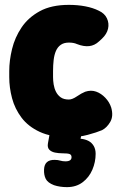

<svg xmlns="http://www.w3.org/2000/svg" viewBox="-20 -542 486 789"><path d="M263 22Q191 22 143.5 0Q96 -22 68.5 -58.5Q41 -95 29.5 -138.5Q18 -182 18 -225V-250Q18 -293 29.5 -340.5Q41 -388 68.5 -429Q96 -470 143.5 -496Q191 -522 263 -522Q299 -522 330.5 -516Q362 -510 386 -498Q410 -487 419.5 -466.5Q429 -446 424 -424Q419 -402 399 -383L387 -372Q369 -355 346.5 -352.5Q324 -350 296 -361Q283 -367 263 -367Q243 -367 230 -358Q217 -349 210 -333Q203 -317 200.5 -295.5Q198 -274 198 -250V-225Q198 -211 200.5 -195Q203 -179 210 -165Q217 -151 229.5 -142Q242 -133 263 -133Q277 -133 296 -146Q315 -159 330 -165Q354 -173 375 -165.5Q396 -158 413 -140Q430 -122 437 -100Q447 -65 433 -41Q419 -17 399 -7Q378 2 341 12Q304 22 263 22ZM255 227Q241 227 227.5 225Q214 223 202 219Q176 209 168 193Q160 177 161 155V154Q163 114 205 115Q218 115 227.5 118Q237 121 249 121Q274 121 274 104Q274 94 266 91Q258 88 237 88Q221 88 206 85Q191 82 182.5 73Q174 64 177 47L190 -25H323L311 28Q330 30 343.5 37Q357 44 365 57.5Q373 71 373 90Q373 124 359.5 155.5Q346 187 319.5 207Q293 227 255 227Z"/></svg>

Font: Winky Sans ExtraBold
Style: Regular
Weight: 800
Designer: Simon Atzbach
Foundry: typofactur
Version: Version 1.205